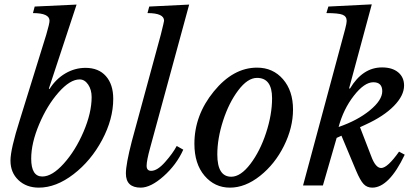

<svg xmlns="http://www.w3.org/2000/svg" viewBox="-20 -850 1923 880"><path d="M331 -829 204 -444 207 -442Q236 -488 279.5 -513.5Q323 -539 372 -539Q432 -539 465.5 -501Q499 -463 499 -397Q499 -304 448 -208.5Q397 -113 317 -51.5Q237 10 158 10Q101 10 64.5 -24.5Q28 -59 28 -114Q28 -166 71 -301L192 -691Q207 -742 207 -755Q207 -790 131 -790L139 -820ZM174 -41Q219 -41 272.5 -100.5Q326 -160 363 -246.5Q400 -333 400 -405Q400 -439 384 -462.5Q368 -486 345 -486Q301 -486 248.5 -426.5Q196 -367 159.5 -280.5Q123 -194 123 -123Q123 -41 174 -41Z M717 -691Q732 -751 732 -755Q732 -790 656 -790L664 -820L847 -829L668 -172Q652 -114 652 -90Q652 -67 673 -67Q701 -67 736.5 -107Q772 -147 790 -181L820 -164Q789 -95 730 -42.5Q671 10 625 10Q557 10 557 -55Q557 -97 584 -202Z M871 -191Q871 -322 960 -431Q1049 -540 1158 -540Q1231 -540 1277 -487Q1323 -434 1323 -348Q1323 -265 1281.5 -181.5Q1240 -98 1172 -44Q1104 10 1034 10Q964 10 917.5 -44.5Q871 -99 871 -191ZM1040 -40Q1083 -40 1127.5 -98.5Q1172 -157 1199.5 -241Q1227 -325 1227 -400Q1227 -493 1158 -493Q1115 -493 1072 -436Q1029 -379 1002.5 -297Q976 -215 976 -142Q976 -40 1040 -40Z M1727 -80Q1756 -80 1809 -155L1835 -141Q1763 10 1686 10Q1662 10 1646.5 -6.5Q1631 -23 1612 -68L1545 -228L1523 -218L1460 0H1369L1562 -717Q1569 -744 1569 -754Q1569 -775 1550 -782.5Q1531 -790 1476 -790L1485 -820L1684 -830L1580 -445L1584 -444Q1642 -541 1731 -541Q1778 -541 1805 -518.5Q1832 -496 1832 -458Q1832 -412 1785.5 -364.5Q1739 -317 1656 -279L1630 -267L1681 -135Q1701 -80 1727 -80ZM1532 -268Q1619 -298 1675.5 -344.5Q1732 -391 1732 -432Q1732 -473 1691 -473Q1650 -473 1602 -411.5Q1554 -350 1532 -268Z"/></svg>

Font: Libre Baskerville
Style: Italic
Weight: 400
Italic angle: -15°
Designer: Pablo Impallari, Rodrigo Fuenzalida
Foundry: Pablo Impallari, Rodrigo Fuenzalida
Version: Version 1.051;Glyphs 3.2.3 (3260)